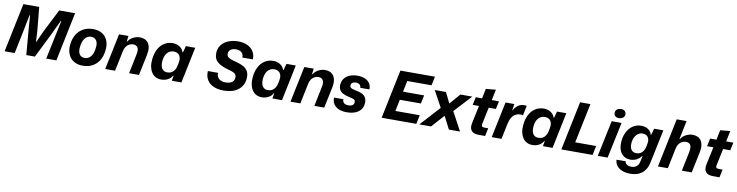

<svg xmlns="http://www.w3.org/2000/svg" viewBox="-21 -1690 10821 2818"><g transform="rotate(10 5390.0 -281.0)"><path d="M14 0 165 -729H401L435 -374L443 -219H450L519 -374L699 -729H936L785 0H634L705 -339L757 -583H750L642 -356L465 0H337L307 -357L290 -583H282L234 -339L164 0Z M1177 10Q1119 10 1072 -10Q1025 -30 994 -67.5Q963 -105 950.5 -157.5Q938 -210 946 -275Q956 -356 993 -417Q1030 -478 1093 -512Q1156 -546 1239 -546Q1298 -546 1344.5 -526.5Q1391 -507 1422 -469.5Q1453 -432 1465.5 -380Q1478 -328 1469 -263Q1460 -181 1422.5 -119.5Q1385 -58 1323 -24Q1261 10 1177 10ZM1186 -107Q1229 -107 1259 -132Q1289 -157 1306 -201.5Q1323 -246 1326 -305Q1328 -335 1321.5 -358.5Q1315 -382 1302.5 -397.5Q1290 -413 1272 -421.5Q1254 -430 1230 -430Q1188 -430 1157.5 -405Q1127 -380 1110 -335.5Q1093 -291 1090 -232Q1089 -201 1095 -178Q1101 -155 1113.5 -139Q1126 -123 1144.5 -115Q1163 -107 1186 -107Z M1513 0 1625 -536H1765L1754 -452H1761Q1789 -497 1837 -521.5Q1885 -546 1936 -546Q1971 -546 2003 -533.5Q2035 -521 2057.5 -492.5Q2080 -464 2087 -418Q2094 -372 2080 -305L2016 0H1869L1929 -291Q1939 -335 1933.5 -365Q1928 -395 1908.5 -411Q1889 -427 1855 -427Q1824 -427 1796.5 -412.5Q1769 -398 1750.5 -371Q1732 -344 1724 -307L1660 0Z M2348 10Q2302 10 2265.5 -9Q2229 -28 2205.5 -63Q2182 -98 2171.5 -146.5Q2161 -195 2167 -255Q2174 -339 2206.5 -405Q2239 -471 2295.5 -508.5Q2352 -546 2428 -546Q2466 -546 2499 -532.5Q2532 -519 2555 -495Q2578 -471 2588 -438H2594L2621 -536H2760L2649 0H2506L2519 -77H2512Q2490 -36 2445.5 -13Q2401 10 2348 10ZM2418 -109Q2455 -109 2481.5 -124Q2508 -139 2525.5 -166.5Q2543 -194 2550 -230L2560 -279Q2569 -322 2560 -355.5Q2551 -389 2526 -408Q2501 -427 2461 -427Q2420 -427 2389 -406Q2358 -385 2340 -347Q2322 -309 2318 -259Q2314 -212 2324.5 -178.5Q2335 -145 2359 -127Q2383 -109 2418 -109Z M3279 10Q3187 10 3123.5 -19.5Q3060 -49 3029 -103.5Q2998 -158 3002 -232H3154Q3152 -195 3168 -168Q3184 -141 3214 -126.5Q3244 -112 3285 -112Q3326 -112 3355.5 -123Q3385 -134 3401 -157Q3417 -180 3417 -214Q3417 -228 3412 -240.5Q3407 -253 3394.5 -264Q3382 -275 3358.5 -285Q3335 -295 3298 -304Q3239 -320 3197.5 -339Q3156 -358 3129 -382Q3102 -406 3089.5 -436Q3077 -466 3077 -505Q3077 -580 3115.5 -632Q3154 -684 3219.5 -711Q3285 -738 3368 -738Q3448 -738 3506 -710Q3564 -682 3595 -631.5Q3626 -581 3623 -515H3466Q3468 -547 3455 -570Q3442 -593 3416.5 -605.5Q3391 -618 3355 -618Q3322 -618 3297 -608Q3272 -598 3258 -578.5Q3244 -559 3244 -530Q3244 -508 3256 -492.5Q3268 -477 3294.5 -465Q3321 -453 3362 -443Q3426 -427 3469 -408.5Q3512 -390 3537 -366Q3562 -342 3573 -312.5Q3584 -283 3584 -245Q3584 -166 3546.5 -108.5Q3509 -51 3441 -20.5Q3373 10 3279 10Z M3847 10Q3801 10 3764.5 -9Q3728 -28 3704.5 -63Q3681 -98 3670.5 -146.5Q3660 -195 3666 -255Q3673 -339 3705.5 -405Q3738 -471 3794.5 -508.5Q3851 -546 3927 -546Q3965 -546 3998 -532.5Q4031 -519 4054 -495Q4077 -471 4087 -438H4093L4120 -536H4259L4148 0H4005L4018 -77H4011Q3989 -36 3944.5 -13Q3900 10 3847 10ZM3917 -109Q3954 -109 3980.5 -124Q4007 -139 4024.5 -166.5Q4042 -194 4049 -230L4059 -279Q4068 -322 4059 -355.5Q4050 -389 4025 -408Q4000 -427 3960 -427Q3919 -427 3888 -406Q3857 -385 3839 -347Q3821 -309 3817 -259Q3813 -212 3823.5 -178.5Q3834 -145 3858 -127Q3882 -109 3917 -109Z M4274 0 4386 -536H4526L4515 -452H4522Q4550 -497 4598 -521.5Q4646 -546 4697 -546Q4732 -546 4764 -533.5Q4796 -521 4818.5 -492.5Q4841 -464 4848 -418Q4855 -372 4841 -305L4777 0H4630L4690 -291Q4700 -335 4694.5 -365Q4689 -395 4669.5 -411Q4650 -427 4616 -427Q4585 -427 4557.5 -412.5Q4530 -398 4511.5 -371Q4493 -344 4485 -307L4421 0Z M5111 10Q5057 10 5016 -2.5Q4975 -15 4947 -39Q4919 -63 4905 -96.5Q4891 -130 4893 -170H5033Q5031 -146 5041 -129Q5051 -112 5071 -103Q5091 -94 5118 -94Q5160 -94 5182 -110.5Q5204 -127 5204 -157Q5204 -175 5196 -185Q5188 -195 5169.5 -201.5Q5151 -208 5121 -214Q5059 -227 5021.5 -246Q4984 -265 4967 -293Q4950 -321 4950 -361Q4950 -418 4978.5 -459.5Q5007 -501 5058 -523.5Q5109 -546 5178 -546Q5242 -546 5289 -526Q5336 -506 5361 -468.5Q5386 -431 5384 -378H5247Q5249 -398 5239.5 -412Q5230 -426 5213 -434.5Q5196 -443 5173 -443Q5139 -443 5119.5 -428Q5100 -413 5100 -386Q5100 -369 5109 -358.5Q5118 -348 5139 -341Q5160 -334 5195 -327Q5250 -317 5285.5 -299Q5321 -281 5338 -251.5Q5355 -222 5355 -178Q5355 -119 5326 -77Q5297 -35 5242 -12.5Q5187 10 5111 10Z M5633 0 5784 -729H6299L6271 -596H5874L5917 -632L5807 -98L5779 -133H6177L6150 0ZM5816 -306 5841 -431H6190L6164 -306Z M6195 0 6462 -293 6330 -536H6497L6562 -403L6572 -381H6579L6597 -403L6712 -536H6889L6651 -279L6801 0H6635L6552 -162L6540 -185H6534L6514 -162L6369 0Z M7078 0Q7000 0 6969.5 -40Q6939 -80 6953 -149L7010 -418H6916L6941 -536H7035L7065 -682L7213 -696L7180 -536H7287L7262 -418H7155L7102 -166Q7097 -137 7108.5 -128Q7120 -119 7147 -119H7200L7175 0Z M7273 0 7385 -536H7516L7502 -442H7508Q7531 -490 7571.5 -517.5Q7612 -545 7657 -545Q7670 -545 7680.5 -544Q7691 -543 7700 -541L7669 -394Q7663 -398 7652 -399.5Q7641 -401 7629 -401Q7595 -401 7563 -385Q7531 -369 7507 -334.5Q7483 -300 7470 -243L7419 0Z M7879 10Q7833 10 7796.5 -9Q7760 -28 7736.5 -63Q7713 -98 7702.5 -146.5Q7692 -195 7698 -255Q7705 -339 7737.5 -405Q7770 -471 7826.5 -508.5Q7883 -546 7959 -546Q7997 -546 8030 -532.5Q8063 -519 8086 -495Q8109 -471 8119 -438H8125L8152 -536H8291L8180 0H8037L8050 -77H8043Q8021 -36 7976.5 -13Q7932 10 7879 10ZM7949 -109Q7986 -109 8012.5 -124Q8039 -139 8056.5 -166.5Q8074 -194 8081 -230L8091 -279Q8100 -322 8091 -355.5Q8082 -389 8057 -408Q8032 -427 7992 -427Q7951 -427 7920 -406Q7889 -385 7871 -347Q7853 -309 7849 -259Q7845 -212 7855.5 -178.5Q7866 -145 7890 -127Q7914 -109 7949 -109Z M8311 0 8462 -729H8616L8491 -127L8482 -138H8805L8777 0Z M8854 0 8967 -536H9114L9001 0ZM9063 -599Q9027 -599 9007.5 -617Q8988 -635 8988 -664Q8988 -696 9011 -716Q9034 -736 9073 -736Q9109 -736 9128.5 -718Q9148 -700 9148 -671Q9148 -639 9124.5 -619Q9101 -599 9063 -599Z M9364 176Q9298 176 9247 155.5Q9196 135 9166.5 97.5Q9137 60 9135 8H9271Q9273 29 9285.5 43.5Q9298 58 9319.5 65Q9341 72 9368 72Q9401 72 9424.5 60Q9448 48 9463 26.5Q9478 5 9484 -25L9502 -111H9496Q9472 -74 9428.5 -51Q9385 -28 9334 -28Q9293 -28 9260.5 -42Q9228 -56 9204.5 -83.5Q9181 -111 9169 -148.5Q9157 -186 9157 -233Q9157 -323 9188.5 -393.5Q9220 -464 9276 -505Q9332 -546 9406 -546Q9471 -546 9513 -515.5Q9555 -485 9567 -438H9571L9600 -536H9737L9633 -39Q9620 25 9587.5 73.5Q9555 122 9500 149Q9445 176 9364 176ZM9404 -136Q9439 -136 9464.5 -151Q9490 -166 9507 -192Q9524 -218 9531 -252L9541 -300Q9549 -343 9539.5 -373.5Q9530 -404 9506 -420.5Q9482 -437 9448 -437Q9405 -437 9373.5 -412Q9342 -387 9324.5 -344.5Q9307 -302 9307 -247Q9307 -211 9319 -186Q9331 -161 9353 -148.5Q9375 -136 9404 -136Z M9751 0 9902 -729H10049L9992 -452H9999Q10027 -497 10075 -521.5Q10123 -546 10174 -546Q10209 -546 10241 -533.5Q10273 -521 10295.5 -492.5Q10318 -464 10325 -418Q10332 -372 10318 -305L10254 0H10107L10167 -291Q10176 -335 10171 -365Q10166 -395 10146.5 -411Q10127 -427 10093 -427Q10062 -427 10034.5 -412.5Q10007 -398 9988 -371Q9969 -344 9961 -305L9898 0Z M10571 0Q10493 0 10462.5 -40Q10432 -80 10446 -149L10503 -418H10409L10434 -536H10528L10558 -682L10706 -696L10673 -536H10780L10755 -418H10648L10595 -166Q10590 -137 10601.5 -128Q10613 -119 10640 -119H10693L10668 0Z"/></g></svg>

Font: Mona Sans ExtraLight
Style: Bold Italic
Weight: 700
Italic angle: -11.6951°
Version: Version 2.000